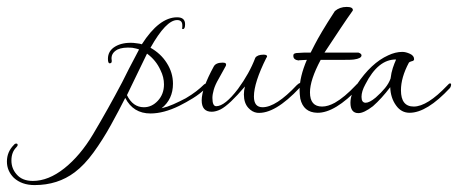

<svg xmlns="http://www.w3.org/2000/svg" viewBox="-331 -326 1324 555"><path d="M-231 209Q-268 209 -291 188Q-311 168 -311 141Q-311 113 -291 93Q-288 89 -284 89Q-280 89 -280 93Q-280 96 -284 100Q-298 114 -298 138Q-298 161 -283 178Q-267 197 -236 197Q-191 197 -145 160.5Q-99 124 -62 62Q-18 -12 22 -88Q37 -119 71 -183Q66 -185 61 -186Q56 -187 51 -188Q24 -190 9 -183Q-12 -172 -8 -151V-149Q-8 -143 -14 -143Q-19 -143 -19 -156Q-19 -179 2 -191.5Q23 -204 55 -202Q61 -201 67 -200.5Q73 -200 79 -198Q129 -276 181 -276Q204 -276 204 -256Q204 -242 198 -242Q194 -242 196 -247V-253Q196 -268 181 -268Q149 -268 104 -188Q134 -171 151 -144Q169 -116 169 -84Q169 -39 136 -13Q153 -17 170 -24.5Q187 -32 206 -42Q223 -52 236 -62Q249 -72 259 -82Q264 -85 265 -85Q269 -85 269 -81Q269 -75 263 -70Q246 -54 226.5 -42Q207 -30 187 -20Q142 2 104 2Q54 2 31 -43Q13 -7 -10.5 35.5Q-34 78 -60.5 114.5Q-87 151 -115 172Q-164 209 -231 209ZM85 -16Q108 -16 125.5 -35Q143 -54 143 -82Q143 -103 133 -123Q120 -152 94 -171L48 -76L36 -51Q53 -16 85 -16Z M412 0Q398 -2 387 -14Q374 -28 374 -53Q374 -64 377 -76Q332 -23 307 -10Q293 -3 281 -3Q252 -3 252 -36Q252 -70 287 -134Q293 -145 313 -145Q325 -145 322 -136L301 -98Q291 -81 287 -67Q283 -53 283 -43Q283 -19 294 -19Q319 -19 357 -69Q390 -114 407 -159Q413 -168 431 -168Q441 -168 441 -163Q441 -161 439 -159Q403 -87 403 -47Q403 -16 428 -16Q467 -16 527 -80Q533 -86 537 -86Q540 -86 540 -81Q540 -76 536 -73Q463 5 412 0Z M586 0Q546 -1 537 -41Q536 -48 535.5 -54Q535 -60 535 -66Q535 -104 556 -153Q543 -152 537 -152Q531 -152 533 -151Q517 -153 517 -164V-166Q517 -173 531 -173L549 -174H567Q571 -182 579 -197.5Q587 -213 600 -235Q607 -247 616.5 -262Q626 -277 637 -294Q651 -306 671 -306Q689 -306 689 -297Q689 -295 687 -293Q674 -275 654 -245Q634 -215 607 -174H705Q714 -171 714 -166Q714 -157 692 -154Q688 -153 664 -153Q640 -153 596 -153Q565 -95 565 -59Q565 -18 600 -18Q617 -18 637 -29Q651 -37 666 -49.5Q681 -62 697 -79Q702 -85 706 -85Q710 -85 710 -81Q710 -76 707 -73Q637 1 586 0Z M705 1Q682 1 682 -29Q682 -53 700 -81Q742 -144 791 -166Q812 -176 832 -176Q842 -176 854 -170.5Q866 -165 866 -155Q866 -150 859 -149Q855 -148 853.5 -147Q852 -146 851 -145Q828 -102 828 -65Q828 -18 865 -18Q904 -18 962 -79Q967 -85 970 -85Q973 -85 973 -81Q973 -77 970 -72Q903 0 853 0Q829 0 814 -21Q798 -43 797 -74Q772 -41 747 -19Q721 1 705 1ZM726 -29Q737 -29 755 -44Q771 -58 782 -71.5Q793 -85 798 -99Q800 -116 804.5 -129.5Q809 -143 814 -154Q762 -155 725 -82Q714 -62 714 -46Q714 -29 726 -29Z"/></svg>

Font: Passions Conflict
Style: Regular
Weight: 400
Designer: Robert E. Leuschke
Foundry: Robert E. Leuschke
Version: Version 1.010; ttfautohint (v1.8.3)